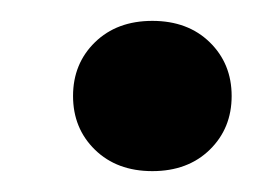

<svg xmlns="http://www.w3.org/2000/svg" viewBox="-20 -411 267 184"><path d="M126 -247Q92 -247 71 -267.5Q50 -288 50 -319Q50 -350 71 -370.5Q92 -391 126 -391Q160 -391 181 -370.5Q202 -350 202 -319Q202 -288 181 -267.5Q160 -247 126 -247Z"/></svg>

Font: DM Sans 36pt SemiBold
Style: Italic
Weight: 600
Italic angle: -10°
Designer: Colophon Foundry, Jonny Pinhorn
Foundry: Colophon Foundry
Version: Version 4.004;gftools[0.9.30]